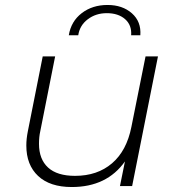

<svg xmlns="http://www.w3.org/2000/svg" viewBox="-20 -749 709 773"><path d="M616 -522 512 0H463L483 -99Q410 4 269 4Q181 4 133.5 -40.5Q86 -85 86 -163Q86 -190 92 -220L152 -522H202L142 -220Q137 -198 137 -170Q137 -108 173.5 -74.5Q210 -41 282 -41Q372 -41 431 -91.5Q490 -142 509 -238L566 -522ZM413 -729Q473 -729 511 -695.5Q549 -662 545 -607H508Q511 -648 483.5 -672Q456 -696 410 -696Q366 -696 333.5 -671.5Q301 -647 295 -607H257Q266 -663 309 -696Q352 -729 413 -729Z"/></svg>

Font: Idrija
Style: Italic
Weight: 300
Italic angle: -11.3°
Designer: Julieta Ulanovsky
Foundry: Julieta Ulanovsky
Version: Version 7.200